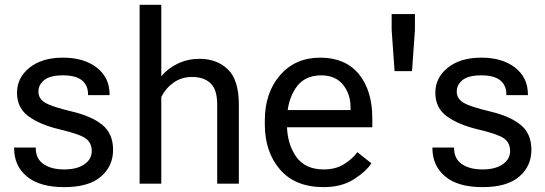

<svg xmlns="http://www.w3.org/2000/svg" viewBox="-20 -770 2287 805"><path d="M39.1 -151.4H129.9V-148.9Q129.9 -104.5 162.6 -82Q195.3 -59.6 249 -59.6Q302.7 -59.6 333.7 -81.1Q364.7 -102.5 364.7 -136.7Q364.7 -170.9 339.8 -189.2Q314.9 -207.5 231.9 -227.1Q148.9 -246.6 100.1 -282Q51.3 -317.4 51.3 -380.9Q51.3 -444.3 103.8 -486.3Q156.2 -528.3 244.1 -528.3Q332 -528.3 385.7 -486.6Q439.5 -444.8 439.5 -373.5V-371.1H349.1V-375.5Q349.1 -412.1 323.5 -433.1Q297.9 -454.1 244.1 -454.1Q190.4 -454.1 165.8 -434.6Q141.1 -415 141.1 -385.7Q141.1 -356.4 169.4 -339.4Q197.8 -322.3 280.8 -302.7Q363.8 -283.2 408.9 -246.6Q454.1 -210 454.1 -141.6Q454.1 -73.2 402.8 -29.3Q351.6 14.6 249 14.6Q146.5 14.6 92.8 -30Q39.1 -74.7 39.1 -148.9Z M565.4 0V-750H656.2V-450.2Q683.6 -483.4 725.6 -503.4Q767.6 -523.4 817.4 -523.4Q889.2 -523.4 935.3 -479.2Q981.4 -435.1 981.4 -331.5V0H890.6V-332.5Q890.6 -394 863 -420.7Q835.4 -447.3 784.7 -447.3Q741.2 -447.3 708 -423.8Q674.8 -400.4 656.2 -363.3V0Z M1090.3 -249V-264.6Q1090.3 -380.9 1154.1 -454.6Q1217.8 -528.3 1322.8 -528.3Q1427.7 -528.3 1484.4 -459.5Q1541 -390.6 1541 -273.4V-236.3H1146V-308.6H1449.7V-320.3Q1449.7 -376 1418 -415Q1386.2 -454.1 1326.7 -454.1Q1254.4 -454.1 1218.8 -399.2Q1183.1 -344.2 1183.1 -264.6V-249Q1183.1 -169.4 1220.7 -114.5Q1258.3 -59.6 1337.4 -59.6Q1386.2 -59.6 1421.4 -81.1Q1456.5 -102.5 1478.5 -131.8L1537.1 -85.4Q1512.7 -48.8 1461.7 -17.1Q1410.6 14.6 1337.4 14.6Q1217.8 14.6 1154.1 -59.1Q1090.3 -132.8 1090.3 -249Z M1634.3 -471.7 1622.1 -644.5V-710.9H1719.7V-644.5L1707.5 -471.7Z M1793 -151.4H1883.8V-148.9Q1883.8 -104.5 1916.5 -82Q1949.2 -59.6 2002.9 -59.6Q2056.6 -59.6 2087.6 -81.1Q2118.7 -102.5 2118.7 -136.7Q2118.7 -170.9 2093.8 -189.2Q2068.8 -207.5 1985.8 -227.1Q1902.8 -246.6 1854 -282Q1805.2 -317.4 1805.2 -380.9Q1805.2 -444.3 1857.7 -486.3Q1910.2 -528.3 1998 -528.3Q2085.9 -528.3 2139.6 -486.6Q2193.4 -444.8 2193.4 -373.5V-371.1H2103V-375.5Q2103 -412.1 2077.4 -433.1Q2051.8 -454.1 1998 -454.1Q1944.3 -454.1 1919.7 -434.6Q1895 -415 1895 -385.7Q1895 -356.4 1923.3 -339.4Q1951.7 -322.3 2034.7 -302.7Q2117.7 -283.2 2162.8 -246.6Q2208 -210 2208 -141.6Q2208 -73.2 2156.7 -29.3Q2105.5 14.6 2002.9 14.6Q1900.4 14.6 1846.7 -30Q1793 -74.7 1793 -148.9Z"/></svg>

Font: RobotoFlex
Style: Regular
Weight: 400
Designer: Berlow after Robertson
Foundry: Google
Version: Version 2.136